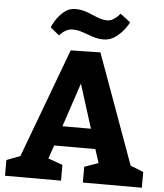

<svg xmlns="http://www.w3.org/2000/svg" viewBox="-61 -979 879 1032"><g transform="rotate(5 379.0 -463.0)"><path d="M305.2 -925.8Q329.1 -925.8 350.6 -919.9Q372.1 -914.1 398.9 -901.9Q425.8 -890.6 442.9 -885.3Q460 -879.9 479 -879.9Q496.1 -879.9 511.5 -889.4Q526.9 -898.9 536.4 -908.9Q545.9 -918.9 547.9 -921.9L603 -879.9Q603 -877 584 -849.4Q564.9 -821.8 534.9 -798.8Q504.9 -775.9 467.8 -775.9Q443.8 -775.9 424.8 -781Q405.8 -786.1 377 -796.9Q353 -805.7 335.9 -810.3Q318.8 -814.9 299.8 -814.9Q280.8 -814.9 264.9 -806.4Q249 -797.9 239.5 -788.8Q230 -779.8 228 -776.9L180.2 -815.9Q180.2 -819.8 196.5 -848.4Q212.9 -877 240.5 -901.4Q268.1 -925.8 305.2 -925.8ZM743.2 0H424.8V-85L500 -111.8L476.1 -185.1H253.9L229 -112.8L307.1 -85V0H4.9V-85L78.1 -112.8L297.9 -702.1L458 -705.1L672.9 -112.8L743.2 -85ZM368.2 -528.8 289.1 -292H442.9Z"/></g></svg>

Font: Kadwa
Style: Regular
Weight: 400
Designer: Sol Matas
Foundry: Sol Matas
Version: Version 1.000;PS 001.000;hotconv 1.0.70;makeotf.lib2.5.58329